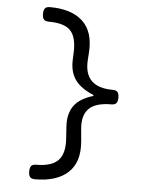

<svg xmlns="http://www.w3.org/2000/svg" viewBox="-57 -716 714 925"><g transform="rotate(5 300.0 -253.5)"><path d="M353 -468.3 350.6 -432.1Q341.8 -299.3 482.4 -299.3Q499 -299.3 506.1 -291.3Q513.2 -283.2 513.2 -264.2Q513.2 -245.1 506.1 -237.1Q499 -229 482.4 -229Q406.2 -229 374 -196.5Q341.8 -164.1 347.7 -99.1L353 -39.1Q361.8 61 307.1 111.8Q252.4 162.6 147 162.6Q130.4 162.6 123.3 154.5Q116.2 146.5 116.2 127.4Q116.2 108.4 123.3 100.3Q130.4 92.3 147 92.3Q221.2 92.3 252.9 59.6Q284.7 26.9 279.8 -44.9L275.9 -104Q272 -164.6 299.1 -203.4Q326.2 -242.2 392.1 -261.7V-266.6Q330.1 -292 303 -330.3Q275.9 -368.7 278.3 -427.2L279.8 -462.4Q282.7 -535.6 252.9 -567.6Q223.1 -599.6 147 -599.6Q130.4 -599.6 123.3 -607.7Q116.2 -615.7 116.2 -634.8Q116.2 -653.8 123.3 -661.9Q130.4 -669.9 147 -669.9Q251.5 -669.9 305.7 -619.4Q359.9 -568.8 353 -468.3Z"/></g></svg>

Font: Courier Prime Code
Style: Regular
Weight: 400
Designer: Alan Dague-Greene
Foundry: Quote-Unquote Apps
Version: Version 3.18